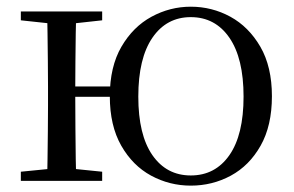

<svg xmlns="http://www.w3.org/2000/svg" viewBox="-20 -551 896 585"><path d="M43.5 0V-27.8L152.7 -38.6H184.7L291.3 -27.8V0ZM43.5 -489.1V-516H291.3V-489.1L184.7 -477.4H152.7ZM123.1 0Q124.3 -24.4 124.8 -65.3Q125.3 -106.3 125.8 -150.3Q126.3 -194.3 126.3 -228.5V-288.3Q126.3 -321.7 125.8 -365.7Q125.3 -409.7 124.8 -450.7Q124.3 -491.8 123.1 -516H212.3Q211.3 -491.8 210.8 -450.6Q210.3 -409.5 209.8 -364Q209.3 -318.5 209.3 -281.8V-260.2Q209.3 -210.2 209.8 -159.3Q210.3 -108.5 210.8 -66.4Q211.3 -24.4 212.3 0ZM166.8 -256V-287.5H365.3V-256ZM561.3 14.6Q496.7 14.6 440.3 -15.9Q384 -46.5 349.3 -107.4Q314.6 -168.3 314.6 -257.8Q314.6 -347.6 349.9 -408.5Q385.2 -469.3 441.6 -500Q498 -530.6 561.3 -530.6Q625.7 -530.6 681.8 -500.1Q737.8 -469.5 773.2 -408.7Q808.5 -347.8 808.5 -257.8Q808.5 -168 774.1 -107.2Q739.7 -46.3 683.3 -15.8Q627 14.6 561.3 14.6ZM561.3 -16.4Q635.7 -16.4 678.9 -78.2Q722.1 -140.1 722.1 -256.6Q722.1 -373.4 678.9 -436.1Q635.7 -498.8 561.3 -498.8Q487.4 -498.8 444.4 -436.1Q401.4 -373.4 401.4 -256.6Q401.4 -140.1 444.4 -78.2Q487.4 -16.4 561.3 -16.4Z"/></svg>

Font: Noto Serif HK
Style: Regular
Weight: 200
Designer: Ryoko NISHIZUKA 西塚涼子 (kana & ideographs); Frank Grießhammer (Latin, Greek & Cyrillic); Wenlong ZHANG 张文龙 (bopomofo); San
Foundry: Adobe
Version: Version 2.001;hotconv 1.1.0;makeotfexe 2.6.0